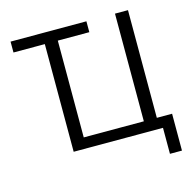

<svg xmlns="http://www.w3.org/2000/svg" viewBox="-124 -856 1151 1142"><g transform="rotate(-15 451.0 -285.0)"><path d="M40 -730H507V-663H313V-67H683V-730H763V-67H857V160H783V0H233V-663H40Z"/></g></svg>

Font: M PLUS 1p
Style: Regular
Weight: 400
Version: Version 1.062